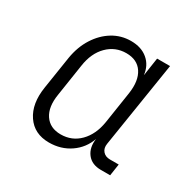

<svg xmlns="http://www.w3.org/2000/svg" viewBox="-130 -699 859 848"><g transform="rotate(30 300.0 -275.0)"><path d="M217 10Q142 10 104 -46Q66 -102 80 -191L106 -358Q116 -418 145 -463.5Q174 -509 216 -534.5Q258 -560 308 -560Q361 -560 394 -532Q427 -504 432 -457L446 -550H512L443 -114Q439 -90 452 -75Q465 -60 488 -60H533L524 0H477Q430 0 406.5 -30.5Q383 -61 390 -108Q371 -54 324.5 -22Q278 10 217 10ZM244 -47Q301 -47 340 -86.5Q379 -126 390 -193L415 -356Q425 -424 399 -463.5Q373 -503 317 -503Q261 -503 221.5 -463.5Q182 -424 172 -356L147 -193Q136 -126 162.5 -86.5Q189 -47 244 -47Z"/></g></svg>

Font: JetBrains Mono NL ExtraLight
Style: Italic
Weight: 200
Italic angle: -9°
Monospace: yes
Designer: Philipp Nurullin, Konstantin Bulenkov
Foundry: JetBrains
Version: Version 2.305; ttfautohint (v1.8.4.7-5d5b)